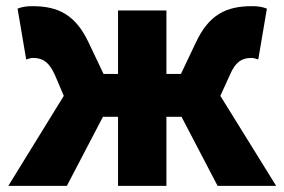

<svg xmlns="http://www.w3.org/2000/svg" viewBox="-20 -603 923 623"><path d="M7 0H197L314 -224H363V0H520V-224H569L686 0H876L695 -292L726 -360C745 -405 768 -415 796 -415C804 -415 811 -412 818 -410L846 -575C831 -581 816 -583 798 -583C714 -583 658 -556 615 -464L567 -363H520V-569H363V-363H316L268 -464C225 -556 168 -583 85 -583C67 -583 52 -581 37 -575L65 -410C72 -412 79 -415 87 -415C115 -415 138 -405 158 -360L187 -292Z"/></svg>

Font: Noto Sans TC Black
Style: Regular
Weight: 900
Designer: Ryoko NISHIZUKA 西塚涼子 (kana, bopomofo & ideographs); Paul D. Hunt (Latin, Greek & Cyrillic); Sandoll Communications 산돌커뮤니
Foundry: Adobe
Version: Version 2.004;hotconv 1.0.118;makeotfexe 2.5.65603